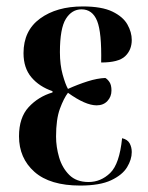

<svg xmlns="http://www.w3.org/2000/svg" viewBox="-20 -566 459 596"><path d="M229 10Q135 10 87 -32.5Q39 -75 39 -143Q39 -201 69 -233.5Q99 -266 143 -279V-283Q102 -297 77.5 -326Q53 -355 53 -401Q53 -471 104.5 -508.5Q156 -546 237 -546Q296 -546 329 -530Q362 -514 375.5 -490Q389 -466 389 -442Q389 -411 368.5 -391.5Q348 -372 294 -372Q296 -465 281.5 -501Q267 -537 233 -537Q203 -537 184.5 -507.5Q166 -478 166 -404Q166 -365 174.5 -334.5Q183 -304 191 -290Q222 -304 252 -313.5Q282 -323 307 -324Q314 -320 320 -311Q326 -302 326 -285Q326 -266 313.5 -252.5Q301 -239 280 -239Q245 -239 191 -278Q178 -261 166 -228.5Q154 -196 154 -142Q154 -110 163.5 -77.5Q173 -45 195 -23Q217 -1 255 -1Q293 -1 322 -29Q351 -57 359 -137Q376 -133 382.5 -121Q389 -109 389 -94Q389 -71 374.5 -47Q360 -23 325 -6.5Q290 10 229 10Z"/></svg>

Font: Noto Serif Display ExtraCondensed SemiBold
Style: Regular
Weight: 600
Width: 2
Designer: Monotype Design Team
Foundry: Monotype Imaging Inc.
Version: Version 2.009